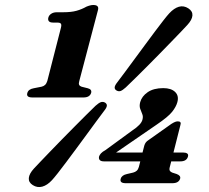

<svg xmlns="http://www.w3.org/2000/svg" viewBox="-20 -738 841 773"><path d="M193.8 -647.1 211.7 -647Q222.3 -647 225.4 -642.2Q228.5 -637.4 224.7 -623.9L170.5 -412.2Q167.3 -401.8 161.5 -396.2Q155.7 -390.7 147.2 -388.9L115.8 -382.7Q94.2 -378.9 90.1 -363.8Q84.4 -345.6 110.3 -345.6H316Q341.1 -345.6 346.9 -363.8Q350.8 -378.1 333.6 -382.6L308.5 -388.9Q301.4 -391.1 298.7 -396.4Q296.1 -401.8 299.3 -412.1L374.2 -696.5Q380.5 -717.9 355.7 -717.9Q349.7 -717.9 343.3 -716.3Q336.9 -714.8 328.2 -711.3Q309.2 -700.5 288 -694.6Q266.9 -688.7 234.8 -688.7L208.1 -688.6Q195.5 -688.6 186.5 -682.8Q177.4 -676.9 174.8 -667.8Q172.1 -658.4 176.6 -652.8Q181 -647.1 193.8 -647.1ZM560.9 -151.7Q563.2 -159.5 567.4 -164.9Q571.7 -170.3 578.3 -174.3L669.8 -239.1Q679.6 -245.2 685.2 -247.3Q690.8 -249.4 696 -249.4Q711.4 -249.4 706.3 -234.4L663.7 -66Q660.8 -55.9 663.6 -50.8Q666.5 -45.8 673.3 -43.2L691.3 -37.4Q708.7 -30.8 705.2 -18.6Q699.4 -0.4 673.9 -0.4H486.4Q460.4 -0.4 466.1 -18.6Q470.2 -32.9 491.3 -37.4L516.1 -43.2Q524.7 -45.4 530.5 -50.6Q536.3 -55.9 539.1 -66ZM511.7 -212Q530.2 -224.1 540.8 -235.3Q551.3 -246.4 553.7 -257Q556.9 -269.2 552.6 -279.1Q548.3 -289 544.4 -300.2Q540.4 -311.4 544.4 -326.7Q551 -350.7 574.7 -366.9Q598.4 -383.2 637.3 -383.2Q669.3 -383.2 685.2 -367.6Q701.2 -352.1 693.9 -326.2Q689 -308 672.9 -287.7Q656.9 -267.5 610.7 -236.2L423.7 -107.7L419.4 -123.9H717.6Q728.4 -123.9 733.8 -119.9Q739.2 -116 736.6 -107.2Q731.1 -88.3 706 -88.3H398.6Q386.3 -88.3 381.4 -93.9Q376.6 -99.6 379.1 -108.7Q380.9 -114 386.4 -120.4Q392 -126.9 405 -134ZM486.1 -385.8Q473.4 -374.4 465.3 -371.6Q457.3 -368.7 448.1 -374.3Q441 -379.1 441.7 -386.7Q442.4 -394.3 452.3 -406.8Q465.5 -424 483.6 -448.5Q501.7 -473 522.4 -501.1Q543.2 -529.1 564.1 -557.6Q585 -586 604 -611.4Q623.1 -636.7 638 -656Q653 -675.2 661.4 -684.3Q680.8 -705.2 700.2 -710.8Q719.6 -716.4 738.3 -704.4Q756 -692.9 754.7 -675.6Q753.4 -658.3 734.4 -637.6Q726.2 -628.5 709.4 -611Q692.6 -593.4 670 -570.2Q647.5 -546.9 622.4 -521.3Q597.3 -495.6 572 -470.3Q546.7 -444.9 524.6 -423.2Q502.5 -401.4 486.1 -385.8ZM364.8 -312.3Q377.5 -323.7 386.1 -326.7Q394.8 -329.8 403.6 -324.5Q411.2 -319.3 410.1 -311.5Q409.1 -303.7 398.8 -291.1Q386 -274.1 368 -249.7Q350 -225.4 329.5 -197.2Q309 -169.1 287.7 -140.4Q266.5 -111.8 247.3 -86.1Q228.1 -60.5 213 -41.2Q197.9 -22 189.2 -12.6Q170.3 7.9 150.2 13.4Q130.1 18.8 111.9 7.2Q94.5 -3.9 96 -21.3Q97.6 -38.7 116.6 -59.4Q125.2 -68.8 142.4 -86.7Q159.6 -104.7 182.2 -128.2Q204.9 -151.8 230 -177.4Q255.2 -203.1 280.2 -228.3Q305.2 -253.6 327.2 -275.4Q349.2 -297.3 364.8 -312.3Z"/></svg>

Font: Fraunces Wonky
Style: Italic
Weight: 900
Italic angle: -16°
Version: Version 1.000;[b76b70a41]